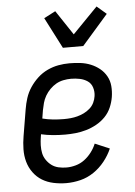

<svg xmlns="http://www.w3.org/2000/svg" viewBox="-55 -814 609 864"><g transform="rotate(-5 250.0 -382.0)"><path d="M210 8Q181 8 152.5 2Q124 -4 101 -18Q78 -32 61.5 -54.5Q45 -77 37.5 -104Q30 -131 30.5 -160.5Q31 -190 36 -219L56 -339Q60 -364 68 -389Q76 -414 91 -436.5Q106 -459 126 -477.5Q146 -496 170.5 -507.5Q195 -519 220 -523.5Q245 -528 270 -528Q295 -528 319.5 -525Q344 -522 366 -513Q388 -504 406 -489.5Q424 -475 435.5 -454.5Q447 -434 449 -409.5Q451 -385 447 -360Q443 -336 433 -313Q423 -290 405.5 -272Q388 -254 365.5 -241.5Q343 -229 319 -222Q295 -215 271 -212.5Q247 -210 224 -210Q196 -210 168.5 -212.5Q141 -215 115 -221L113 -208Q110 -190 109.5 -171.5Q109 -153 112.5 -136Q116 -119 126 -104.5Q136 -90 149.5 -80Q163 -70 180.5 -66Q198 -62 217 -62Q237 -62 258.5 -68Q280 -74 298 -87.5Q316 -101 330 -119.5Q344 -138 352 -158L418 -130Q405 -100 383.5 -73Q362 -46 334 -27Q306 -8 274 0Q242 8 210 8ZM224 -280Q239 -280 254.5 -281.5Q270 -283 285 -287Q300 -291 314.5 -298Q329 -305 341.5 -316Q354 -327 361 -341.5Q368 -356 370 -371Q373 -391 367 -410Q361 -429 345.5 -439.5Q330 -450 310.5 -454Q291 -458 271 -458Q254 -458 236.5 -454.5Q219 -451 204 -442.5Q189 -434 176 -421Q163 -408 154 -392.5Q145 -377 140.5 -360.5Q136 -344 133 -328L127 -291Q150 -285 174.5 -282.5Q199 -280 224 -280ZM247 -600 175 -740 227 -767 301 -656 414 -772 457 -735 339 -600Z"/></g></svg>

Font: Iosevka Term Curly
Style: Italic
Weight: 400
Italic angle: -9°
Designer: Belleve Invis
Foundry: Belleve Invis
Version: Version 32.3.0